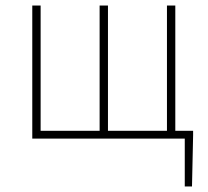

<svg xmlns="http://www.w3.org/2000/svg" viewBox="-20 -498 746 690"><path d="M644 172V0H600V-28H674V-12L670 172ZM96 0V-478H126V-28H338V-478H368V-28H580V-478H610V0Z"/></svg>

Font: Source Sans 3
Style: Regular
Weight: 200
Designer: Paul D. Hunt
Foundry: Adobe
Version: Version 3.046;hotconv 1.0.118;makeotfexe 2.5.65603